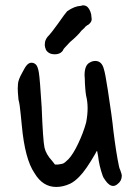

<svg xmlns="http://www.w3.org/2000/svg" viewBox="-20 -703 530 735"><path d="M446.3 -31.2Q446.3 -10.7 430.7 1Q421.9 8.8 413.1 8.8Q398.4 8.8 383.8 -11.7Q374 -25.4 373 -30.3Q359.4 -69.3 355.5 -105.5Q352.5 -120.1 351.6 -126Q348.6 -123 344.7 -114.3Q308.6 -51.8 284.2 -27.3Q266.6 -8.8 249 0Q221.7 12.7 195.3 12.7Q143.6 12.7 112.3 -40Q75.2 -93.8 63.5 -222.7Q62.5 -228.5 59.1 -266.6Q55.7 -304.7 50.8 -321.3Q47.9 -351.6 47.9 -363.3Q47.9 -375 48.8 -381.8Q49.8 -397.5 64.5 -423.8Q76.2 -447.3 84 -455.1Q91.8 -462.9 100.6 -462.9Q110.4 -462.9 117.7 -455.6Q125 -448.2 128.9 -424.3Q132.8 -400.4 139.6 -292V-291Q144.5 -164.1 150.4 -137.7Q156.2 -112.3 179.7 -86.9L190.4 -73.2H202.1Q216.8 -75.2 221.7 -77.1Q228.5 -80.1 242.2 -93.8Q259.8 -112.3 279.3 -153.3Q298.8 -194.3 309.6 -233.4Q315.4 -262.7 315.4 -288.6Q315.4 -314.5 309.6 -336.9Q307.6 -347.7 306.2 -367.2Q304.7 -386.7 304.7 -399.4Q303.7 -407.2 303.7 -415Q303.7 -454.1 324.2 -463.9Q334 -469.7 344.7 -469.7Q370.1 -469.7 377.9 -437.5Q382.8 -422.9 392.6 -359.4Q409.2 -252.9 414.1 -202.1Q424.8 -116.2 435.5 -66.4Q436.5 -59.6 440.4 -51.8Q446.3 -35.2 446.3 -31.2ZM290 -680.7Q294.9 -682.6 296.9 -682.6Q309.6 -682.6 316.4 -674.8Q321.3 -669.9 325.7 -659.2Q330.1 -648.4 330.1 -637.7Q330.1 -635.7 330.6 -633.8Q331.1 -631.8 331.1 -629.9Q331.1 -617.2 316.4 -607.4H315.4L306.6 -600.6Q305.7 -599.6 303.7 -596.7Q294.9 -587.9 292 -585.9Q278.3 -567.4 248 -542Q222.7 -515.6 222.7 -513.7Q222.7 -513.7 222.7 -513.7Q220.7 -508.8 217.8 -505.9Q208 -495.1 189.5 -495.1Q167 -495.1 156.2 -511.7Q151.4 -523.4 151.4 -530.3Q151.4 -537.1 152.3 -542Q155.3 -556.6 168 -568.4Q174.8 -575.2 201.2 -611.3Q230.5 -653.3 237.3 -660.2Q265.6 -679.7 290 -680.7Z"/></svg>

Font: JasonHandwriting2
Style: SemiBold
Weight: 600
Version: Version 1.04.7